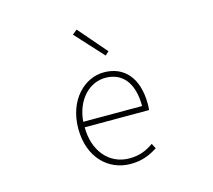

<svg xmlns="http://www.w3.org/2000/svg" viewBox="-115 -960 1231 1112"><g transform="rotate(-15 500.0 -403.5)"><path d="M536 13C614 13 659 -13 699 -37L683 -68C643 -39 598 -20 538 -20C414 -20 333 -122 333 -261H719C721 -275 721 -286 721 -297C721 -453 644 -540 522 -540C405 -540 295 -434 295 -262C295 -90 403 13 536 13ZM333 -294C344 -427 428 -507 522 -507C621 -507 686 -437 686 -294ZM558 -631 580 -651 434 -820 406 -797Z"/></g></svg>

Font: Harano Aji Gothic CN ExtraLight
Style: Regular
Weight: 250
Foundry: Masamichi Hosoda
Version: HaranoAjiGothicCN-ExtraLight version 20230610;ttx 4.39.4